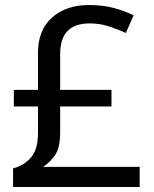

<svg xmlns="http://www.w3.org/2000/svg" viewBox="-20 -743 612 763"><path d="M334 -723Q389 -723 433 -711Q477 -699 511 -682L480 -612Q450 -626 413.5 -638Q377 -650 336 -650Q279 -650 249 -620.5Q219 -591 219 -525V-386H423V-320H219V-216Q219 -155 198 -125.5Q177 -96 151 -80H535V0H32V-74Q75 -85 103 -117Q131 -149 131 -215V-320H35V-386H131V-534Q131 -623 186.5 -673Q242 -723 334 -723Z"/></svg>

Font: Go Noto Kurrent-Regular
Style: Regular
Weight: 400
Designer: Monotype Design Team
Foundry: Monotype Imaging Inc.
Version: Version 2.012; ttfautohint (v1.8.4.7-5d5b)